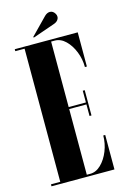

<svg xmlns="http://www.w3.org/2000/svg" viewBox="-126 -890 614 947"><g transform="rotate(-15 181.0 -416.5)"><path d="M14.5 0V-10H62V-690H14.5V-700H336V-525.5H326Q326 -566 311 -603.8Q296 -641.5 271 -665.8Q246 -690 215.5 -690H197.5V-355.5H285.5V-415.5H295.5V-286.5H285.5V-345.5H197.5V-10H215Q245 -10 270.2 -34.5Q295.5 -59 310.8 -97.2Q326 -135.5 326 -176H336V0ZM120.5 -731 118 -734.5 202 -820.5Q215 -833 229 -833Q245.5 -833 255.5 -815.5Q259.5 -808.5 259.5 -800.5Q259.5 -791.5 252.8 -783Q246 -774.5 232.5 -770Z"/></g></svg>

Font: Imbue 100pt ExtraBold
Style: Regular
Weight: 800
Designer: Tyler Finck
Foundry: Etcetera Type Company
Version: Version 1.102; ttfautohint (v1.8.3)